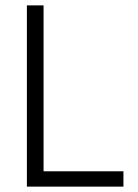

<svg xmlns="http://www.w3.org/2000/svg" viewBox="-20 -694 514 714"><path d="M439 0H80V-674H142V-57H439Z"/></svg>

Font: Hind Mysuru Light
Style: Regular
Weight: 300
Designer: Manushi Parikh, Hitesh Malaviya
Foundry: Indian Type Foundry
Version: Version 0.703;PS 1.0;hotconv 1.0.86;makeotf.lib2.5.63406